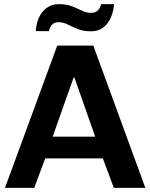

<svg xmlns="http://www.w3.org/2000/svg" viewBox="-20 -906 725 926"><path d="M4 0 256 -686H430L681 0H529L476 -142H198L145 0ZM234 -247H439L339 -532H335ZM153 -756Q154 -790 167 -819.5Q180 -849 204.5 -867.5Q229 -886 264 -886Q301 -886 327.5 -875.5Q354 -865 375.5 -854.5Q397 -844 418 -844Q440 -844 451.5 -855.5Q463 -867 468 -886H530Q528 -854 515.5 -823.5Q503 -793 479 -774Q455 -755 419 -755Q382 -755 355 -766Q328 -777 306.5 -788Q285 -799 262 -799Q243 -799 232 -788Q221 -777 216 -756Z"/></svg>

Font: Chivo SemiBold
Style: Regular
Weight: 600
Designer: Hector Gatti
Foundry: Omnibus-Type
Version: Version 2.002